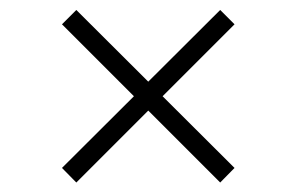

<svg xmlns="http://www.w3.org/2000/svg" viewBox="-20 -554 610 395"><path d="M433 -178.5 462.5 -208.5 314.5 -356 462.5 -504 433 -533.5 285 -386 137 -533.5 107.5 -504 255.5 -356 107.5 -208.5 137 -178.5 285 -326.5Z"/></svg>

Font: Hauora ExtraLight
Style: Regular
Weight: 200
Designer: Mikhail Sharanda
Foundry: WCYS & Co.
Version: Version 1.010